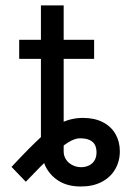

<svg xmlns="http://www.w3.org/2000/svg" viewBox="-20 -677 495 708"><path d="M214.8 -657.2V-118.2Q214.8 -102.5 223.1 -89.4Q231.4 -76.2 246.6 -68.4Q261.7 -60.5 279.3 -60.5Q294.9 -60.5 308.1 -66.9Q321.3 -73.2 328.6 -85.4Q335.9 -97.7 335.9 -115.2Q335.9 -129.9 330.6 -141.6Q325.2 -153.3 311.5 -160.2Q297.9 -167 274.4 -167Q255.9 -167 231.4 -151.9Q207 -136.7 169.9 -102.1Q132.8 -67.4 75.2 -6.8L22.5 -61.5Q90.8 -134.8 129.9 -170.4Q168.9 -206.1 206.1 -224.1Q243.2 -242.2 286.1 -242.2Q329.1 -242.2 359.9 -226.1Q390.6 -210 406.2 -182.1Q421.9 -154.3 421.9 -119.1Q421.9 -82 404.3 -52.2Q386.7 -22.5 354.5 -5.9Q322.3 10.7 278.3 10.7Q228.5 10.7 195.3 -10.7Q162.1 -32.2 146.5 -66.4Q130.9 -100.6 130.9 -139.6V-657.2ZM327.1 -460H50.8V-530.3H327.1Z"/></svg>

Font: WEMIX Pretendard Variable
Style: Regular
Weight: 400
Designer: Base glyphs from Inter by Rasmus Andersson; Hangeul glyphs from Noto Sans CJK(Source Han Sans) by Jang Soo-young and Kan
Foundry: Kil Hyung-jin
Version: Version 1.000;Glyphs 3.2 (3208)